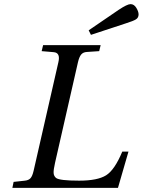

<svg xmlns="http://www.w3.org/2000/svg" viewBox="-20 -911 692 931"><path d="M410 -764 555 -863Q597 -891 613 -891Q630 -891 641 -873Q652 -855 652 -841Q652 -825 639 -817Q626 -809 591 -798L421 -742ZM40 0 46 -29 101 -35Q119 -37 128 -47Q137 -57 143 -83L263 -609Q274 -655 241 -658L182 -663L189 -692H468L461 -663L401 -659Q383 -658 373.5 -646.5Q364 -635 358 -609L247 -122Q239 -87 240 -72Q241 -57 252 -48Q269 -35 364 -35Q453 -35 494.5 -61Q536 -87 573 -176H603L552 0Z"/></svg>

Font: Lingua Franca
Style: Italic
Weight: 400
Italic angle: -13°
Version: Version 1.19